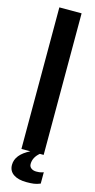

<svg xmlns="http://www.w3.org/2000/svg" viewBox="-131 -735 454 917"><g transform="rotate(15 96.0 -276.5)"><path d="M173 80V136Q156 143 141.5 145Q127 147 105 147Q64 147 40.5 131Q17 115 17 85Q17 34 85 0H41V-700H151V0H132Q102 25 102 58Q102 71 112 78.5Q122 86 137 86Q153 86 161.5 83.5Q170 81 173 80Z"/></g></svg>

Font: kids-team
Style: team
Weight: 400
Designer: Ryoichi Tsunekawa, Thomas Gollenia, Laura Emeder
Foundry: Ryoichi Tsunekawa, Thomas Gollenia, Laura Emeder
Version: Version 2.000